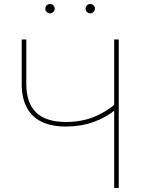

<svg xmlns="http://www.w3.org/2000/svg" viewBox="-20 -921 705 941"><path d="M303.2 -300.8Q231.9 -300.8 183.6 -324.5Q135.3 -348.1 110.8 -394.8Q86.4 -441.4 86.4 -509.8V-727.5H108.9V-509.8Q108.9 -416.5 157 -369.9Q205.1 -323.2 303.7 -323.2Q377.9 -323.2 438.5 -347.2Q499 -371.1 550.3 -415.5V-387.2Q501.5 -345.7 438.7 -323.2Q376 -300.8 303.2 -300.8ZM539.6 0V-727.5H562V0ZM422.4 -855.5Q413.1 -855.5 406.2 -862.3Q399.4 -869.1 399.4 -878.4Q399.4 -888.2 406.2 -894.8Q413.1 -901.4 422.4 -901.4Q432.1 -901.4 438.7 -894.8Q445.3 -888.2 445.3 -878.4Q445.3 -869.1 438.5 -862.3Q431.6 -855.5 422.4 -855.5ZM225.1 -855.5Q215.8 -855.5 209 -862.3Q202.1 -869.1 202.1 -878.4Q202.1 -888.2 209 -894.8Q215.8 -901.4 225.1 -901.4Q234.9 -901.4 241.5 -894.8Q248 -888.2 248 -878.4Q248 -869.1 241.2 -862.3Q234.4 -855.5 225.1 -855.5Z"/></svg>

Font: Inter 20pt Thin
Style: Regular
Weight: 250
Version: Version 4.001;git-66647c0bb